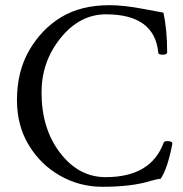

<svg xmlns="http://www.w3.org/2000/svg" viewBox="-20 -696 696 729"><path d="M44.4 -315.9Q44.4 -424.8 91.1 -505.1Q137.7 -585.4 212.4 -630.9Q287.1 -676.3 396.5 -676.3Q450.7 -676.3 527.3 -661.6L537.6 -659.7Q599.1 -647.9 600.6 -647.9Q614.7 -582.5 614.7 -496.1Q612.8 -488.3 597.4 -488.3Q582 -488.3 581.1 -495.1Q567.4 -641.6 382.3 -641.6Q282.7 -641.6 210.2 -551.8Q137.7 -461.9 137.7 -345.2Q137.7 -207 208.5 -115.2Q279.3 -23.4 380.9 -23.4Q553.7 -23.4 601.6 -154.8Q603.5 -160.2 615.5 -160.2Q627.4 -160.2 632.3 -156.2Q634.3 -154.8 634.3 -149.4Q616.2 -56.2 590.3 -17.6Q574.7 -15.6 552.7 -9.3Q481 13.2 369.1 13.2Q282.2 13.2 208.3 -28.8Q134.3 -70.8 89.4 -144.8Q44.4 -218.8 44.4 -315.9Z"/></svg>

Font: Junicode
Style: Regular
Weight: 400
Designer: Peter S. Baker
Foundry: Briery Creek Software
Version: Version 0.7.2